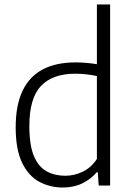

<svg xmlns="http://www.w3.org/2000/svg" viewBox="-20 -828 592 857"><path d="M261 9Q202 9 154.2 -17.2Q106.5 -43.5 78.2 -102.5Q50 -161.5 50 -259.5Q50 -358 80.5 -422.2Q111 -486.5 170.5 -518Q230 -549.5 317.5 -549.5Q342 -549.5 366.8 -547.2Q391.5 -545 412.5 -541.5V-808H471.5V0H420.5L416.5 -59H411.5Q387 -29.5 348.5 -10.2Q310 9 261 9ZM271.5 -43.5Q311 -43.5 349 -61.5Q387 -79.5 412.5 -118.5V-488.5Q393 -493 367 -496Q341 -499 316 -499Q214.5 -499 162.8 -444.2Q111 -389.5 111 -265.5Q111 -179.5 131.5 -131.2Q152 -83 188.2 -63.2Q224.5 -43.5 271.5 -43.5Z"/></svg>

Font: Encode Sans Condensed Thin Light
Style: Regular
Weight: 300
Version: Version 3.002